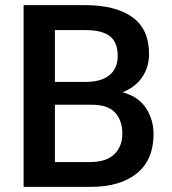

<svg xmlns="http://www.w3.org/2000/svg" viewBox="-20 -731 671 751"><path d="M333.5 0H72.3V-710.9H313.5Q430.7 -710.9 496.8 -664.6Q563 -618.2 563 -519Q563 -469.7 536.9 -430.2Q510.7 -390.6 459.5 -370.1Q521.5 -353.5 551 -308.1Q580.6 -262.7 580.6 -207Q580.6 -105.5 515.1 -52.7Q449.7 0 333.5 0ZM313.5 -613.3H194.8V-410.6H314.9Q375.5 -410.6 408 -437Q440.4 -463.4 440.4 -512.2Q440.4 -565.9 409.7 -589.6Q378.9 -613.3 313.5 -613.3ZM458.5 -207.5Q458.5 -259.8 430.4 -290.5Q402.3 -321.3 338.9 -321.3H194.8V-97.2H333.5Q395.5 -97.2 427 -127.7Q458.5 -158.2 458.5 -207.5Z"/></svg>

Font: Vazirmatn UI Medium
Style: Regular
Weight: 500
Designer: Saber Rastikerdar
Foundry: Saber Rastikerdar
Version: Version 33.003